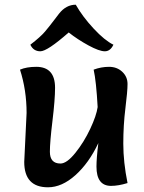

<svg xmlns="http://www.w3.org/2000/svg" viewBox="-20 -790 612 816"><path d="M83 -102 93 -310Q93 -407 65 -494Q93 -506 134 -506Q214 -506 214 -417Q214 -367 203 -276.5Q192 -186 192 -145Q192 -95 237 -95Q264 -95 300.5 -140.5Q337 -186 363.5 -242.5Q390 -299 395 -335Q389 -445 378 -494Q410 -506 443.5 -506Q477 -506 499.5 -485Q522 -464 522 -433Q522 -402 513 -330Q504 -258 504 -179.5Q504 -101 522 -12Q483 0 452 0Q390 0 390 -82Q390 -118 398 -182Q358 -97 300.5 -45.5Q243 6 184 6Q83 6 83 -102ZM462 -600Q449 -572 425.5 -572Q402 -572 356 -597Q310 -622 272 -652Q181 -572 151.5 -572Q122 -572 109 -600Q152 -633 171 -655.5Q190 -678 210 -704.5Q230 -731 231 -732Q261 -770 302 -770Q331 -719 378 -668.5Q425 -618 462 -600Z"/></svg>

Font: Salsa
Style: Regular
Weight: 400
Designer: John Vargas Beltrn
Foundry: John Vargas Beltran
Version: Version 1.002